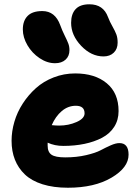

<svg xmlns="http://www.w3.org/2000/svg" viewBox="-20 -836 651 899"><path d="M464.8 -571.8Q407.2 -571.8 360.1 -621.3Q313 -670.9 313 -729Q313 -770.5 334 -793.2Q355 -815.9 398.9 -815.9Q463.9 -815.9 485.8 -755.9Q494.1 -733.9 506.6 -712.2Q519 -690.4 524.9 -674.6Q530.8 -658.7 530.8 -636.2Q530.8 -606.9 512.7 -589.4Q494.6 -571.8 464.8 -571.8ZM237.8 -540Q200.7 -540 165.3 -563.7Q129.9 -587.4 108.4 -624.3Q86.9 -661.1 86.9 -698.2Q86.9 -738.8 109.4 -761.5Q131.8 -784.2 178.2 -784.2Q238.3 -784.2 262.2 -717.8Q271 -693.4 282.7 -669.9Q294.4 -646.5 299.8 -632.3Q305.2 -618.2 305.2 -601.1Q305.2 -573.2 286.9 -556.6Q268.6 -540 237.8 -540ZM297.9 43Q230.5 43 179.2 26.9Q127.9 10.7 96.7 -19Q65.4 -48.8 49.8 -88.4Q34.2 -127.9 34.2 -176.8Q34.2 -221.2 47.4 -266.1Q60.5 -311 86.7 -351.3Q112.8 -391.6 148.2 -423.3Q183.6 -455.1 231.4 -473.6Q279.3 -492.2 332 -492.2Q424.3 -492.2 479.7 -446.3Q535.2 -400.4 535.2 -315.9Q535.2 -273.9 514.6 -241.9Q494.1 -210 457.8 -190.9Q421.4 -171.9 375.7 -162.4Q330.1 -152.8 275.9 -152.8Q235.8 -152.8 203.1 -168V-153.8Q203.1 -124 221.2 -111.6Q239.3 -99.1 285.2 -99.1Q338.9 -99.1 383.5 -109.6Q428.2 -120.1 451.4 -132.6Q474.6 -145 498.3 -155.5Q522 -166 539.1 -166Q582 -166 582 -111.8Q582 -51.3 502.2 -4.2Q422.4 43 297.9 43ZM335 -340.8Q298.8 -340.8 269.5 -316.2Q240.2 -291.5 222.2 -250Q241.7 -248 256.8 -248Q300.8 -248 338.4 -264.6Q376 -281.2 376 -305.2Q376 -340.8 335 -340.8Z"/></svg>

Font: Shantell Sans Bouncy
Style: Regular
Weight: 800
Designer: Stephen Nixon, Anya Danilova, Shantell Martin
Foundry: Arrow Type
Version: Version 1.006;[9816181b4]